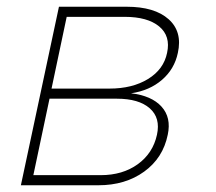

<svg xmlns="http://www.w3.org/2000/svg" viewBox="-20 -550 640 570"><path d="M42 0 155 -530H356Q439 -530 480.5 -493Q522 -456 508 -393Q498 -345 461 -313Q424 -281 369 -273Q430 -266 459.5 -233.5Q489 -201 478 -150Q464 -81 408 -40.5Q352 0 272 0ZM133 -287H305Q373 -287 419.5 -315.5Q466 -344 476 -393Q487 -443 452.5 -471.5Q418 -500 350 -500H178ZM79 -30H279Q344 -30 389 -62.5Q434 -95 446 -150Q457 -200 424.5 -228.5Q392 -257 327 -257H127Z"/></svg>

Font: Geist Mono Thin
Style: Italic
Weight: 100
Italic angle: -12°
Monospace: yes
Designer: Basement.studio, Andrés Briganti, Mateo Zaragoza
Foundry: Basement.studio, Vercel, Andrés Briganti, Guido Ferreyra, Mateo Zaragoza
Version: Version 1.500; ttfautohint (v1.8.4.7-5d5b)